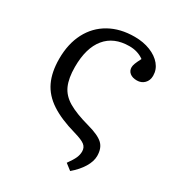

<svg xmlns="http://www.w3.org/2000/svg" viewBox="-213 -849 1104 1194"><g transform="rotate(30 339.0 -252.0)"><path d="M472 210 428 176Q456 137 466 114Q476 91 476 68Q476 39 455 22.5Q434 6 378 -10Q265 -42 196 -87.5Q127 -133 95.5 -199.5Q64 -266 64 -361Q64 -469 105.5 -548.5Q147 -628 223.5 -671Q300 -714 403 -714Q466 -714 516 -694Q566 -674 594.5 -639.5Q623 -605 623 -561Q623 -527 602 -506Q581 -485 549 -485Q517 -485 498.5 -500Q480 -515 480 -540Q480 -552 486 -568Q492 -584 508 -615Q464 -647 404 -647Q293 -647 233.5 -574.5Q174 -502 174 -366Q174 -286 196.5 -235Q219 -184 274 -151.5Q329 -119 428 -92Q508 -70 539.5 -40.5Q571 -11 571 45Q571 84 545 127Q519 170 472 210Z"/></g></svg>

Font: Literata 7pt
Style: Regular
Weight: 400
Designer: Latin by Veronika Burian and Jose Scaglione. Greek by Irene Vlachou. Cyrillic by Vera Evstafieva.
Foundry: TypeTogether
Version: Version 3.002